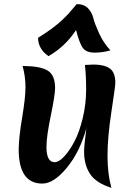

<svg xmlns="http://www.w3.org/2000/svg" viewBox="-20 -893 646 934"><path d="M393 -577Q423 -579 435 -579Q487 -579 514 -560Q541 -541 541 -490Q541 -474 522 -349.5Q503 -225 503 -136Q503 -47 522 21Q447 -3 418 -47Q389 -91 389 -156Q389 -181 400 -269Q369 -155 305.5 -77.5Q242 0 186 0Q71 0 71 -166Q71 -221 87.5 -319.5Q104 -418 104 -469Q104 -520 90 -572Q173 -572 210.5 -550.5Q248 -529 248 -465Q248 -431 227 -330Q206 -229 206 -178Q206 -104 246 -104Q266 -104 292 -131.5Q318 -159 342 -204.5Q366 -250 382.5 -318.5Q399 -387 399 -457.5Q399 -528 393 -577ZM517 -648Q480 -637 440.5 -637Q401 -637 384 -658.5Q367 -680 350 -747Q298 -667 216 -620Q166 -654 165 -709Q247 -760 288 -801Q288 -801 311 -824Q317 -830 333 -849.5Q349 -869 353 -873Q389 -873 408 -853Q427 -833 434 -805Q441 -777 462 -731Q483 -685 517 -648Z"/></svg>

Font: Merienda One
Style: Regular
Weight: 400
Designer: Eduardo Rodriguez Tunni
Foundry: Eduardo Rodriguez Tunni
Version: Version 1.001